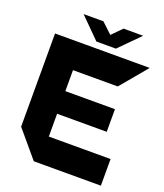

<svg xmlns="http://www.w3.org/2000/svg" viewBox="-157 -981 924 1084"><g transform="rotate(20 305.0 -438.5)"><path d="M176 0 42 -159V-719H610V-718L477 -559H208V-433H506V-297H208V-160H579V0ZM277 -756 157 -876V-877H275L338 -818L396 -877H513V-876L394 -756H278Z"/></g></svg>

Font: Foldit Thin
Style: Bold
Weight: 700
Version: Version 1.003